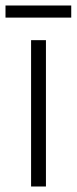

<svg xmlns="http://www.w3.org/2000/svg" viewBox="-39 -678 279 698"><path d="M128 0H74V-532H128ZM220 -658V-614H-19V-658Z"/></svg>

Font: Noto Sans Devanagari UI Condensed Light
Style: Regular
Weight: 300
Width: 3
Designer: Jelle Bosma - Monotype Design Team
Foundry: Monotype Imaging Inc.
Version: Version 2.004; ttfautohint (v1.8.4.7-5d5b)